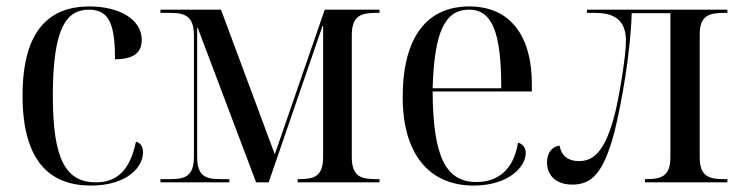

<svg xmlns="http://www.w3.org/2000/svg" viewBox="-20 -566 2300 596"><path d="M262 10C374 10 424 -47 424 -93C424 -111 416 -123 402 -126C383 -35 341 0 278 0C184 0 144 -71 144 -269C144 -481 187 -536 256 -536C319 -536 337 -491 337 -382C394 -382 420 -402 420 -442C420 -508 347 -546 258 -546C138 -546 50 -478 50 -269C50 -63 137 10 262 10Z M478 0H692V-10H665C619 -10 592 -18 592 -80V-479H594L775 0H814L981 -485H983V-79C983 -18 955 -10 909 -10H904V0H1158V-10H1148C1100 -10 1072 -18 1072 -79V-456C1072 -518 1101 -526 1148 -526H1158V-536H988L833 -87L666 -536H478V-526H508C553 -526 582 -517 582 -456V-80C582 -18 554 -10 508 -10H478Z M1450 10C1560 10 1612 -49 1612 -91C1612 -106 1603 -120 1588 -123C1575 -41 1527 -1 1459 -1C1364 -1 1324 -79 1323 -282H1631V-304C1631 -461 1559 -546 1437 -546C1305 -546 1230 -451 1230 -264C1230 -91 1310 10 1450 10ZM1536 -292H1323C1328 -467 1361 -536 1436 -536C1508 -536 1536 -466 1536 -292Z M1757 7C1819 7 1854 -32 1887 -155C1910 -248 1937 -401 1941 -525H2061V-78C2061 -19 2033 -10 1986 -10H1982V0H2238V-10H2227C2180 -10 2152 -19 2152 -78V-459C2152 -517 2180 -526 2228 -526H2238V-536H1802V-526H1824C1868 -526 1923 -518 1923 -440C1923 -391 1903 -273 1890 -218C1858 -89 1819 -66 1777 -66C1741 -66 1722 -85 1717 -114C1693 -111 1678 -91 1678 -62C1678 -21 1706 7 1757 7Z"/></svg>

Font: Noto Serif Display SemiCondensed
Style: Regular
Weight: 400
Width: 4
Designer: Monotype Design Team
Foundry: Monotype Imaging Inc.
Version: Version 2.009